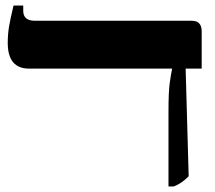

<svg xmlns="http://www.w3.org/2000/svg" viewBox="-20 -667 778 694"><path d="M589 7H608Q637 -4 662 -30L651 -419H709V-554Q709 -592 673 -592H106Q64 -592 64 -628V-647H29Q17 -598 12.5 -570Q8 -542 8 -512Q8 -419 85 -419H602V-418Q598 -399 593.5 -367Q589 -335 589 -262Z"/></svg>

Font: Noto Serif Hebrew SemiCondensed Extra
Style: Regular
Weight: 800
Width: 4
Designer: Monotype Design Team
Foundry: Monotype Imaging Inc.
Version: Version 1.901